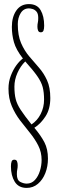

<svg xmlns="http://www.w3.org/2000/svg" viewBox="-20 -730 294 939"><path d="M110.5 189Q71 189 52.2 159Q33.5 129 33.5 83.5Q33.5 68.5 36.8 59.8Q40 51 50 51Q60 51 63.2 59Q66.5 67 66.5 78Q66.5 90.5 64.5 98.8Q62.5 107 62.5 122Q62.5 151 79 159.5Q95.5 168 110.5 168Q134.5 168 150.8 150.2Q167 132.5 175.2 105.8Q183.5 79 183.5 52.5Q183.5 14 167.2 -18Q151 -50 126.8 -79.8Q102.5 -109.5 78.2 -141.2Q54 -173 37.8 -210.8Q21.5 -248.5 21.5 -296.5Q21.5 -330 32.8 -359.5Q44 -389 60.2 -411Q76.5 -433 92 -444Q58.5 -487 48.2 -523.5Q38 -560 38 -598.5Q38 -647 59.8 -678.5Q81.5 -710 121.5 -710Q161.5 -710 178.8 -680.2Q196 -650.5 196 -604.5Q196 -589.5 192.8 -580.8Q189.5 -572 179.5 -572Q170 -572 166.5 -580Q163 -588 163 -599Q163 -611.5 165 -619.5Q167 -627.5 167 -642.5Q167 -663.5 158.5 -673.2Q150 -683 139.2 -686Q128.5 -689 121.5 -689Q95.5 -689 81.2 -666Q67 -643 67 -612Q67 -556.5 83 -519.5Q99 -482.5 122.8 -454.5Q146.5 -426.5 170.2 -399.5Q194 -372.5 210 -337.5Q226 -302.5 226 -250.5Q226 -197 202.5 -160.8Q179 -124.5 148 -105Q179.5 -68 197 -34.5Q214.5 -1 214.5 45.5Q214.5 84 201.8 116.5Q189 149 165.5 169Q142 189 110.5 189ZM134 -121.5Q162.5 -140 179 -172.5Q195.5 -205 195.5 -243Q195.5 -278.5 188.8 -304Q182 -329.5 162.2 -357.8Q142.5 -386 103.5 -429.5Q80 -406.5 65.2 -373.2Q50.5 -340 50.5 -306.5Q50.5 -270.5 56.8 -245.5Q63 -220.5 81 -193Q99 -165.5 134 -121.5Z"/></svg>

Font: Imbue 50pt Thin
Style: Regular
Weight: 100
Designer: Tyler Finck
Foundry: Etcetera Type Company
Version: Version 1.102; ttfautohint (v1.8.3)